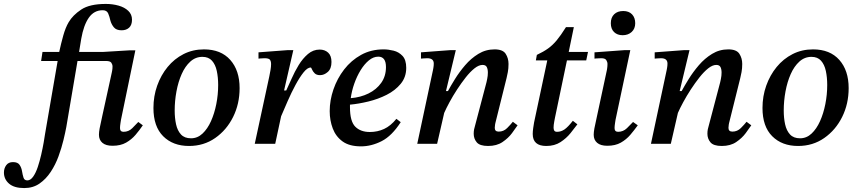

<svg xmlns="http://www.w3.org/2000/svg" viewBox="-159 -731 4365 976"><path d="M-36 225Q-87 225 -113 202.5Q-139 180 -139 146Q-139 125 -127.5 109Q-116 93 -93 93Q-69 93 -59.5 107Q-50 121 -47 139.5Q-44 158 -39.5 172Q-35 186 -20 186Q-4 186 9.5 167Q23 148 33 118Q43 88 50.5 55Q58 22 63 -6.5Q68 -35 70 -50L134 -421H50L57 -467H142Q151 -509 162.5 -550Q174 -591 190 -618Q211 -654 254 -682.5Q297 -711 379 -711Q413 -711 443.5 -702.5Q474 -694 493 -676Q512 -658 512 -631Q512 -604 497.5 -590.5Q483 -577 459 -577Q432 -577 419.5 -592.5Q407 -608 402 -627Q398 -646 391 -662.5Q384 -679 363 -679Q319 -679 292.5 -641Q266 -603 254 -534L243 -467H413L406 -421H235L178 -85Q173 -58 163.5 -18.5Q154 21 138.5 63.5Q123 106 99 142.5Q75 179 42 202Q9 225 -36 225Z M413 10Q379 10 361.5 -5Q344 -20 344 -46Q344 -59 347.5 -78.5Q351 -98 361 -142L409 -361Q409 -361 411 -371Q413 -381 413 -393Q413 -403 407 -412Q401 -421 380 -421H348V-466L497 -475H529L456 -122Q456 -122 453.5 -106Q451 -90 451 -80Q451 -61 469 -61Q495 -61 513.5 -79.5Q532 -98 544 -111L567 -94Q550 -69 530 -45.5Q510 -22 482 -6Q454 10 413 10Z M802 11Q720 11 670.5 -38.5Q621 -88 621 -182Q621 -242 640 -295.5Q659 -349 693 -390.5Q727 -432 774 -456Q821 -480 878 -480Q964 -480 1011.5 -426.5Q1059 -373 1059 -283Q1059 -203 1026 -136.5Q993 -70 935 -29.5Q877 11 802 11ZM812 -28Q845 -28 870.5 -52Q896 -76 913.5 -115Q931 -154 940.5 -202Q950 -250 950 -299Q950 -338 943 -370.5Q936 -403 918.5 -422.5Q901 -442 870 -442Q835 -442 808.5 -418Q782 -394 764.5 -354.5Q747 -315 738 -266.5Q729 -218 729 -169Q729 -131 736 -99Q743 -67 761 -47.5Q779 -28 812 -28Z M1240 0H1136L1210 -343Q1213 -357 1216 -374.5Q1219 -392 1219 -405Q1219 -420 1213 -427.5Q1207 -435 1186 -435Q1178 -435 1166.5 -434Q1155 -433 1155 -433V-465L1301 -476H1332L1285 -271H1296Q1308 -296 1323.5 -331.5Q1339 -367 1359.5 -400.5Q1380 -434 1406.5 -456.5Q1433 -479 1466 -479Q1492 -479 1509 -463.5Q1526 -448 1526 -416Q1526 -382 1507.5 -365.5Q1489 -349 1468 -349Q1450 -349 1440.5 -358.5Q1431 -368 1427 -378Q1423 -388 1421 -388Q1404 -388 1384 -363Q1364 -338 1343 -299Q1322 -260 1303.5 -217.5Q1285 -175 1270 -140Z M1676 13Q1617 13 1582.5 -12Q1548 -37 1532.5 -78Q1517 -119 1517 -166Q1517 -221 1536 -276.5Q1555 -332 1590.5 -378Q1626 -424 1676.5 -452Q1727 -480 1791 -480Q1815 -480 1841.5 -473.5Q1868 -467 1887 -447Q1906 -427 1906 -386Q1906 -339 1878 -305Q1850 -271 1806.5 -249Q1763 -227 1713.5 -215Q1664 -203 1620 -199Q1620 -193 1620 -186Q1620 -114 1647 -87Q1674 -60 1721 -60Q1760 -60 1793.5 -75.5Q1827 -91 1856 -127L1878 -110Q1833 -40 1781 -13.5Q1729 13 1676 13ZM1624 -232Q1674 -236 1714.5 -256Q1755 -276 1779 -310Q1803 -344 1803 -390Q1803 -443 1764 -443Q1739 -443 1716 -424Q1693 -405 1674 -374Q1655 -343 1642 -306Q1629 -269 1624 -232Z M2322 11Q2280 11 2264.5 -7.5Q2249 -26 2249 -51Q2249 -63 2251 -73.5Q2253 -84 2255 -89L2314 -313Q2314 -313 2317.5 -329.5Q2321 -346 2321 -362Q2321 -379 2315.5 -390Q2310 -401 2294 -401Q2275 -401 2253 -383.5Q2231 -366 2208.5 -337.5Q2186 -309 2164.5 -276Q2143 -243 2126 -211.5Q2109 -180 2099 -157L2063 0H1962L2042 -375Q2042 -375 2044 -386Q2046 -397 2046 -408Q2046 -435 2013 -435Q2004 -435 1992.5 -434Q1981 -433 1981 -433V-465L2128 -476H2158L2108 -268H2118Q2132 -294 2154 -329.5Q2176 -365 2205.5 -399.5Q2235 -434 2272.5 -457Q2310 -480 2355 -480Q2397 -480 2411.5 -457.5Q2426 -435 2426 -406Q2426 -383 2422.5 -364.5Q2419 -346 2416 -334L2359 -105Q2359 -105 2357.5 -97Q2356 -89 2356 -81Q2356 -62 2376 -62Q2401 -62 2419 -80Q2437 -98 2448 -112L2472 -94Q2462 -79 2443.5 -54Q2425 -29 2395.5 -9Q2366 11 2322 11Z M2618 11Q2549 11 2549 -50Q2549 -63 2551.5 -80.5Q2554 -98 2556 -109L2623 -424H2565L2570 -452Q2604 -468 2627 -484.5Q2650 -501 2670.5 -525.5Q2691 -550 2718 -593H2758L2732 -467H2830L2821 -424H2723L2662 -132Q2662 -132 2658.5 -113.5Q2655 -95 2655 -82Q2655 -73 2658.5 -67Q2662 -61 2673 -61Q2693 -61 2710.5 -73Q2728 -85 2753 -117L2776 -99Q2762 -80 2741 -54Q2720 -28 2690 -8.5Q2660 11 2618 11Z M2928 10Q2894 10 2876.5 -5Q2859 -20 2859 -46Q2859 -59 2862.5 -78.5Q2866 -98 2876 -142L2926 -375Q2926 -375 2927.5 -384.5Q2929 -394 2929 -406Q2929 -416 2923 -425.5Q2917 -435 2897 -435Q2884 -435 2873.5 -434Q2863 -433 2863 -433V-465L3014 -476H3045L2970 -122Q2970 -122 2967.5 -106Q2965 -90 2965 -80Q2965 -61 2983 -61Q3009 -61 3028 -79.5Q3047 -98 3059 -111L3083 -94Q3065 -69 3045 -45.5Q3025 -22 2997 -6Q2969 10 2928 10ZM3006 -552Q2979 -552 2962.5 -568Q2946 -584 2946 -613Q2946 -642 2963 -658.5Q2980 -675 3009 -675Q3038 -675 3054 -658Q3070 -641 3070 -613Q3070 -585 3052 -568.5Q3034 -552 3006 -552Z M3510 11Q3468 11 3452.5 -7.5Q3437 -26 3437 -51Q3437 -63 3439 -73.5Q3441 -84 3443 -89L3502 -313Q3502 -313 3505.5 -329.5Q3509 -346 3509 -362Q3509 -379 3503.5 -390Q3498 -401 3482 -401Q3463 -401 3441 -383.5Q3419 -366 3396.5 -337.5Q3374 -309 3352.5 -276Q3331 -243 3314 -211.5Q3297 -180 3287 -157L3251 0H3150L3230 -375Q3230 -375 3232 -386Q3234 -397 3234 -408Q3234 -435 3201 -435Q3192 -435 3180.5 -434Q3169 -433 3169 -433V-465L3316 -476H3346L3296 -268H3306Q3320 -294 3342 -329.5Q3364 -365 3393.5 -399.5Q3423 -434 3460.5 -457Q3498 -480 3543 -480Q3585 -480 3599.5 -457.5Q3614 -435 3614 -406Q3614 -383 3610.5 -364.5Q3607 -346 3604 -334L3547 -105Q3547 -105 3545.5 -97Q3544 -89 3544 -81Q3544 -62 3564 -62Q3589 -62 3607 -80Q3625 -98 3636 -112L3660 -94Q3650 -79 3631.5 -54Q3613 -29 3583.5 -9Q3554 11 3510 11Z M3898 11Q3816 11 3766.5 -38.5Q3717 -88 3717 -182Q3717 -242 3736 -295.5Q3755 -349 3789 -390.5Q3823 -432 3870 -456Q3917 -480 3974 -480Q4060 -480 4107.5 -426.5Q4155 -373 4155 -283Q4155 -203 4122 -136.5Q4089 -70 4031 -29.5Q3973 11 3898 11ZM3908 -28Q3941 -28 3966.5 -52Q3992 -76 4009.5 -115Q4027 -154 4036.5 -202Q4046 -250 4046 -299Q4046 -338 4039 -370.5Q4032 -403 4014.5 -422.5Q3997 -442 3966 -442Q3931 -442 3904.5 -418Q3878 -394 3860.5 -354.5Q3843 -315 3834 -266.5Q3825 -218 3825 -169Q3825 -131 3832 -99Q3839 -67 3857 -47.5Q3875 -28 3908 -28Z"/></svg>

Font: STIX Two Text Medium
Style: Italic
Weight: 500
Italic angle: -12°
Designer: Ross Mills, John Hudson & Paul Hanslow, Tiro Typeworks Ltd; with prior portions MicroPress Inc. and Coen Hoffman, Elsevi
Foundry: Tiro Typeworks Ltd
Version: Version 2.13 b171